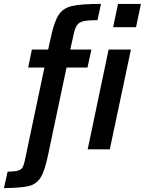

<svg xmlns="http://www.w3.org/2000/svg" viewBox="-87 -763 740 981"><path d="M39 61 140 -418H57L76 -510H159L173 -573Q190 -653 213 -687.5Q236 -722 281.5 -732.5Q327 -743 429 -743L411 -660Q363 -660 340.5 -655Q318 -650 307 -635Q296 -620 289 -586L272 -510H380L360 -418H253L159 27Q142 110 120.5 144Q99 178 60.5 187.5Q22 197 -67 198L-48 114Q-13 114 4 109Q21 104 27.5 93.5Q34 83 39 61ZM491 -624 516 -743H633L608 -624ZM361 0 468 -510H582L474 0Z"/></svg>

Font: Saira Semi Condensed Medium
Style: Italic
Weight: 500
Width: 4
Italic angle: -12°
Designer: Hector Gatti with collaboration of the Omnibus-Type team
Foundry: Omnibus-Type
Version: Version 1.001; ttfautohint (v1.8)